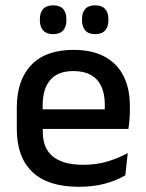

<svg xmlns="http://www.w3.org/2000/svg" viewBox="-20 -689 546 720"><path d="M276.5 11.5Q159.5 11.5 101.2 -44.2Q43 -100 43 -205V-285Q43 -388.5 97.2 -445.2Q151.5 -502 255.5 -502Q326 -502 373 -476.2Q420 -450.5 443.5 -403.5Q467 -356.5 467 -292V-273.5Q467 -256.5 465.5 -239Q464 -221.5 461.5 -205.5H371.5Q372.5 -231.5 372.8 -254.5Q373 -277.5 373 -296.5Q373 -337 360 -365Q347 -393 321 -407.8Q295 -422.5 255.5 -422.5Q197 -422.5 168.5 -389.2Q140 -356 140 -294.5V-248.5L140.5 -237V-193.5Q140.5 -166 148.8 -143.5Q157 -121 175.2 -104.8Q193.5 -88.5 222.5 -79.8Q251.5 -71 293 -71Q340 -71 381.2 -83Q422.5 -95 459 -115L450 -31.5Q417 -12 373.2 -0.2Q329.5 11.5 276.5 11.5ZM95 -205.5V-279H441.5V-205.5ZM179 -561Q154.5 -561 142 -574.8Q129.5 -588.5 129.5 -613.5V-617Q129.5 -642 142 -655.5Q154.5 -669 179 -669Q204.5 -669 216.8 -655.5Q229 -642 229 -617V-613.5Q229 -588.5 216.8 -574.8Q204.5 -561 179 -561ZM337 -561Q312 -561 299.8 -574.8Q287.5 -588.5 287.5 -613.5V-617Q287.5 -642 299.8 -655.5Q312 -669 337 -669Q362 -669 374.2 -655.5Q386.5 -642 386.5 -617V-613.5Q386.5 -588.5 374.2 -574.8Q362 -561 337 -561Z"/></svg>

Font: Anek Gujarati Medium Medium
Style: Regular
Weight: 500
Version: Version 1.003